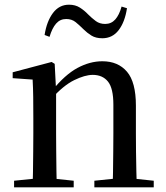

<svg xmlns="http://www.w3.org/2000/svg" viewBox="-20 -798 708 818"><path d="M40 0V-28L148 -39H189L294 -28V0ZM119 0Q120 -25 120.5 -66Q121 -107 121.5 -152Q122 -197 122 -230V-295Q122 -346 121.5 -384.5Q121 -423 119 -459L34 -465V-490L200 -534L213 -526L219 -410V-409V-230Q219 -197 219.5 -152Q220 -107 220.5 -66Q221 -25 222 0ZM382 0V-28L488 -39H530L635 -28V0ZM460 0Q461 -25 461.5 -65.5Q462 -106 462.5 -151Q463 -196 463 -230V-352Q463 -422 440 -450.5Q417 -479 375 -479Q342 -479 296 -456.5Q250 -434 198 -376L191 -412H202Q257 -480 310 -508.5Q363 -537 416 -537Q483 -537 521 -492.5Q559 -448 559 -348V-230Q559 -196 559.5 -151Q560 -106 561 -65.5Q562 -25 563 0ZM170 -649Q179 -707 205.5 -742.5Q232 -778 274 -778Q301 -778 320.5 -765.5Q340 -753 354 -738Q372 -720 388.5 -708Q405 -696 428 -696Q454 -696 471 -715Q488 -734 498 -770L521 -763Q512 -704 485.5 -669.5Q459 -635 416 -635Q388 -635 369.5 -646.5Q351 -658 336 -673Q319 -690 302.5 -703.5Q286 -717 262 -717Q236 -717 219 -697.5Q202 -678 191 -641Z"/></svg>

Font: Noto Serif SC ExtraLight Medium
Style: Regular
Weight: 500
Version: Version 2.002-H1;hotconv 1.1.0;makeotfexe 2.6.0